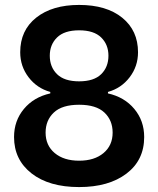

<svg xmlns="http://www.w3.org/2000/svg" viewBox="-20 -749 642 779"><path d="M301 10Q179 10 108 -45.5Q37 -101 37 -193Q37 -259 77 -307Q117 -355 184 -370V-376Q130 -391 96 -435.5Q62 -480 62 -537Q62 -626 127 -677.5Q192 -729 301 -729Q412 -729 476 -677Q540 -625 540 -537Q540 -480 506 -435.5Q472 -391 418 -376V-370Q485 -355 525 -307Q565 -259 565 -193Q565 -99 493 -44.5Q421 10 301 10ZM437 -211Q437 -261 403.5 -292.5Q370 -324 301 -324Q232 -324 198.5 -292.5Q165 -261 165 -211Q165 -159 202 -128Q239 -97 301 -97Q363 -97 400 -128Q437 -159 437 -211ZM420 -523Q420 -568 390.5 -597Q361 -626 301 -626Q241 -626 211.5 -597Q182 -568 182 -523Q182 -477 211.5 -448Q241 -419 301 -419Q361 -419 390.5 -448Q420 -477 420 -523Z"/></svg>

Font: Mona Sans SemiBold
Style: Regular
Weight: 600
Designer: Deni Anggara
Foundry: GitHub
Version: Version 2.000;Glyphs 3.2.3 (3260)